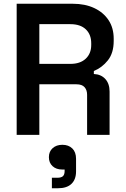

<svg xmlns="http://www.w3.org/2000/svg" viewBox="-20 -720 672 1025"><path d="M69 0V-700H368Q434 -700 483 -677Q532 -654 559.5 -612.5Q587 -571 587 -513V-502Q587 -437 556 -398Q525 -359 481 -341V-325Q520 -323 542.5 -298Q565 -273 565 -231V0H445V-214Q445 -239 431.5 -254.5Q418 -270 388 -270H190V0ZM190 -379H356Q408 -379 437.5 -406.5Q467 -434 467 -480V-489Q467 -536 438 -563.5Q409 -591 356 -591H190ZM257 285V229H285Q307 229 316 220.5Q325 212 325 193V185H312Q280 185 260.5 167Q241 149 241 119Q241 89 261 71Q281 53 313 53Q346 53 366 72.5Q386 92 386 128V195Q386 238 361.5 261.5Q337 285 289 285Z"/></svg>

Font: Space Grotesk SemiBold
Style: Regular
Weight: 600
Designer: Florian Karsten
Foundry: Florian Karsten
Version: Version 2.000